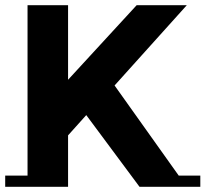

<svg xmlns="http://www.w3.org/2000/svg" viewBox="-20 -719 791 739"><path d="M421 -390 668 -43H751V0H517L312 -276L242 -198V0H0V-43H86V-699H242V-412L506 -699H699Z"/></svg>

Font: Montserrat Subrayada
Style: Bold
Weight: 700
Version: Version 2.001